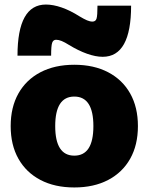

<svg xmlns="http://www.w3.org/2000/svg" viewBox="-20 -815 654 845"><path d="M307 10Q221 10 158 -23Q95 -56 61 -116.5Q27 -177 27 -260Q27 -343 61 -403.5Q95 -464 158 -497Q221 -530 307 -530Q393 -530 456 -497Q519 -464 553 -403.5Q587 -343 587 -260Q587 -177 553 -116.5Q519 -56 456 -23Q393 10 307 10ZM307 -130Q349 -130 370 -162.5Q391 -195 391 -260Q391 -325 370 -357.5Q349 -390 307 -390Q265 -390 244 -357.5Q223 -325 223 -260Q223 -195 244 -162.5Q265 -130 307 -130ZM432 -565Q401 -565 363 -578.5Q325 -592 284 -617Q265 -629 251.5 -634.5Q238 -640 227 -640Q214 -640 209.5 -626.5Q205 -613 205 -570H57Q57 -795 182 -795Q214 -795 251.5 -782Q289 -769 330 -743Q350 -731 363 -725.5Q376 -720 387 -720Q401 -720 405 -733.5Q409 -747 409 -790H557Q557 -565 432 -565Z"/></svg>

Font: M PLUS 2 Thin Black
Style: Regular
Weight: 900
Version: Version 1.001